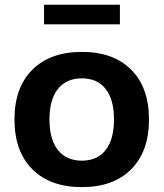

<svg xmlns="http://www.w3.org/2000/svg" viewBox="-20 -765 679 796"><path d="M40 -269.8Q40 -401.9 114 -475.8Q187.9 -549.8 319.6 -549.8Q450.6 -549.8 524.1 -475.8Q597.7 -401.9 597.7 -269.8Q597.7 -137.5 524.1 -63.4Q450.6 10.7 319.6 10.7Q187.9 10.7 114 -63.4Q40 -137.5 40 -269.8ZM452.6 -270Q452.6 -352.1 418.1 -396.1Q383.5 -440.2 319.2 -440.2Q254.9 -440.2 220 -396.1Q185.1 -352.1 185.1 -270Q185.1 -187.3 220 -143.1Q254.9 -98.9 319.2 -98.9Q383.5 -98.9 418.1 -143.1Q452.6 -187.3 452.6 -270ZM162.6 -745.4H477.1V-664.1H162.6Z"/></svg>

Font: Min Sans VF VF
Style: Regular
Weight: 400
Designer: Jinseong-Kim, NotoSansCJK, Nunito
Foundry: Jinseong-Kim
Version: Version 1.420;Glyphs 3.1.2 (3151)